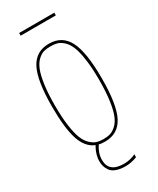

<svg xmlns="http://www.w3.org/2000/svg" viewBox="-274 -977 1048 1275"><g transform="rotate(-30 250.0 -340.0)"><path d="M250 9.8Q219.7 9.8 203.1 4.9Q169.9 53.7 169.9 105.5Q169.9 200.2 285.2 200.2Q333 200.2 375 179.7V202.1Q331.1 219.7 285.2 219.7Q244.1 219.7 214.8 208.5Q185.5 197.3 172.9 178.2Q160.2 159.2 155.3 141.6Q150.4 124 150.4 105.5Q150.4 50.8 182.6 -2Q117.2 -27.3 88.4 -114.3Q59.6 -201.2 59.6 -365.2Q59.6 -565.4 104.5 -652.8Q149.4 -740.2 250 -740.2Q350.6 -740.2 395.5 -652.8Q440.4 -565.4 440.4 -365.2Q440.4 -165 395.5 -77.6Q350.6 9.8 250 9.8ZM115.2 -879.9V-900.4H384.8V-879.9ZM197.8 -16.6Q219.7 -9.8 250 -9.8Q280.3 -9.8 302.2 -16.6Q324.2 -23.4 347.7 -45.4Q371.1 -67.4 386.2 -105Q401.4 -142.6 410.6 -208.5Q419.9 -274.4 419.9 -365.2Q419.9 -456.1 410.6 -521.5Q401.4 -586.9 386.2 -625Q371.1 -663.1 347.7 -685.1Q324.2 -707 302.2 -713.4Q280.3 -719.7 250 -719.7Q219.7 -719.7 197.8 -713.4Q175.8 -707 152.3 -685.1Q128.9 -663.1 113.8 -625Q98.6 -586.9 89.4 -521.5Q80.1 -456.1 80.1 -365.2Q80.1 -274.4 89.4 -208.5Q98.6 -142.6 113.8 -105Q128.9 -67.4 152.3 -45.4Q175.8 -23.4 197.8 -16.6Z"/></g></svg>

Font: Mgen+ 1mn thin
Style: Regular
Weight: 100
Designer: [Source Han Sans]
Ryoko NISHIZUKA  (kana & ideographs); Paul D. Hunt (Latin, Greek & Cyrillic); Wenlong ZHANG  (bopomofo
Version: Version 1.059.20150602